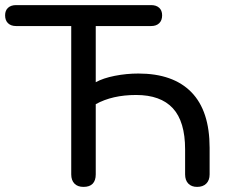

<svg xmlns="http://www.w3.org/2000/svg" viewBox="-23 -725 897 752"><path d="M256 -42V-623H40Q20 -623 8.5 -634Q-3 -645 -3 -665Q-3 -684 8.5 -694.5Q20 -705 40 -705H569Q589 -705 600.5 -694.5Q612 -684 612 -665Q612 -645 600.5 -634Q589 -623 569 -623H352V-403Q381 -419 426.5 -428Q472 -437 519 -437Q655 -437 726.5 -364Q798 -291 798 -146V-42Q798 -19 785 -6Q772 7 749 7Q727 7 714.5 -6Q702 -19 702 -42V-140Q702 -249 654 -301Q606 -353 510 -353Q417 -353 352 -317V-42Q352 -18 340 -5.5Q328 7 304 7Q281 7 268.5 -6Q256 -19 256 -42Z"/></svg>

Font: SN Pro
Style: Regular
Weight: 400
Designer: Tobias Whetton
Foundry: Supernotes
Version: Version 1.003